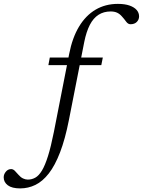

<svg xmlns="http://www.w3.org/2000/svg" viewBox="-202 -730 755 1014"><path d="M53.5 -386 61 -426H341L333 -386ZM162 -96.5Q142 5 115.2 74.5Q88.5 144 55.8 186Q23 228 -15 246.5Q-53 265 -95.5 265Q-139 265 -160.8 248.5Q-182.5 232 -182.5 206.5Q-182.5 190.5 -171.2 176.8Q-160 163 -143 163Q-133 163 -124 171.8Q-115 180.5 -104 193.5Q-93 206.5 -80.2 212.5Q-67.5 218.5 -55 218.5Q-34 218.5 -15.5 208.2Q3 198 19.5 170.8Q36 143.5 51.5 94.2Q67 45 82.5 -33L163.5 -446Q180 -530.5 215.2 -589.2Q250.5 -648 302.5 -678.8Q354.5 -709.5 420.5 -709.5Q457 -709.5 482 -700.8Q507 -692 519.8 -677.2Q532.5 -662.5 532.5 -643.5Q532.5 -626.5 520.5 -614.2Q508.5 -602 487 -602Q474 -602 463.8 -616.2Q453.5 -630.5 442 -643Q431 -656 416.8 -662.8Q402.5 -669.5 382.5 -669.5Q346 -669.5 318.5 -652Q291 -634.5 272.5 -598.8Q254 -563 243 -508.5Z"/></svg>

Font: Newsreader 16pt
Style: Italic
Weight: 400
Italic angle: -17°
Designer: Hugues Gentile
Foundry: Production Type
Version: Version 1.003